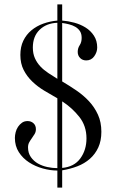

<svg xmlns="http://www.w3.org/2000/svg" viewBox="-20 -765 532 877"><path d="M242 -671V-745H264V-671Q291 -669 319 -661.5Q347 -654 370.5 -639.5Q394 -625 409 -602Q424 -579 424 -548Q424 -527 410.5 -508Q397 -489 374 -489Q357 -489 346 -500Q335 -511 335 -528Q335 -545 344 -558.5Q353 -572 353 -592Q353 -611 345 -623Q337 -635 324 -642.5Q311 -650 295 -654Q279 -658 264 -660V-393Q298 -373 330 -351Q362 -329 387 -302Q412 -275 427.5 -241Q443 -207 443 -163Q443 -122 429 -91.5Q415 -61 390.5 -39.5Q366 -18 333.5 -5.5Q301 7 264 13V92H242V14Q210 14 175.5 4.5Q141 -5 112.5 -23.5Q84 -42 66 -70Q48 -98 48 -135Q48 -147 51.5 -161Q55 -175 62.5 -186Q70 -197 80.5 -204.5Q91 -212 106 -212Q122 -212 133 -202Q144 -192 144 -175Q144 -163 138.5 -153.5Q133 -144 126 -134.5Q119 -125 113.5 -115Q108 -105 108 -92Q108 -66 121 -47.5Q134 -29 153.5 -18Q173 -7 196.5 -2Q220 3 242 3V-316Q212 -333 182 -351Q152 -369 127.5 -392.5Q103 -416 88 -445.5Q73 -475 73 -514Q73 -551 86.5 -579Q100 -607 123.5 -626.5Q147 -646 177.5 -657Q208 -668 242 -671ZM242 -661Q192 -659 161 -629Q130 -599 130 -548Q130 -520 139.5 -499Q149 -478 164.5 -461.5Q180 -445 200.5 -431.5Q221 -418 242 -405ZM264 2Q319 -3 347 -41.5Q375 -80 375 -133Q375 -190 342 -231.5Q309 -273 264 -302Z"/></svg>

Font: Germanica
Style: Regular
Weight: 400
Designer: Peter Wiegel
Foundry: Peter Wiegel